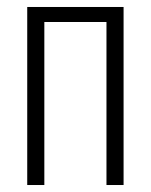

<svg xmlns="http://www.w3.org/2000/svg" viewBox="-20 -530 432 550"><path d="M58 0V-510H334V0H285V-467H107V0Z"/></svg>

Font: Saira ExtraCondensed Light
Style: Regular
Weight: 300
Width: 2
Designer: Hector Gatti with collaboration of the Omnibus-Type team
Foundry: Omnibus-Type
Version: Version 1.101